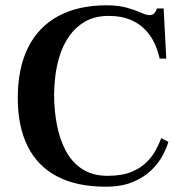

<svg xmlns="http://www.w3.org/2000/svg" viewBox="-20 -692 694 724"><path d="M379 12Q269 12 195 -27Q121 -66 84 -141Q47 -216 47 -322Q47 -435 86 -513Q125 -591 200 -631.5Q275 -672 382 -672Q426 -672 458 -663Q490 -654 511 -644.5Q532 -635 543 -635Q554 -635 559 -639.5Q564 -644 567 -649L572 -660H597L607 -471H582Q576 -499 563.5 -527Q551 -555 528.5 -579Q506 -603 472 -617.5Q438 -632 391 -632Q338 -632 301.5 -611Q265 -590 241.5 -556.5Q218 -523 205.5 -483Q193 -443 188.5 -404Q184 -365 184 -335Q184 -277 194.5 -222Q205 -167 228 -123.5Q251 -80 290 -54.5Q329 -29 386 -29Q440 -29 476 -44Q512 -59 534 -81.5Q556 -104 568.5 -128Q581 -152 588 -171L615 -157Q609 -136 594 -107Q579 -78 551.5 -51Q524 -24 481.5 -6Q439 12 379 12Z"/></svg>

Font: Frank Ruhl Libre Medium
Style: Regular
Weight: 500
Designer: Yanek Iontef
Foundry: Fontef
Version: Version 6.004